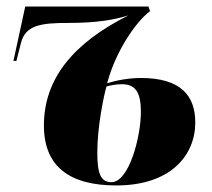

<svg xmlns="http://www.w3.org/2000/svg" viewBox="-20 -556 646 586"><path d="M335 10C502 10 576 -83 576 -182C576 -264 532 -318 410 -318C374 -318 336 -311 307 -302C333 -400 395 -490 438 -522L433 -536H57L21 -370H30L44 -425C58 -480 106 -486 189 -486C277 -486 330 -496 372 -509C204 -425 114 -316 114 -173C114 -48 192 10 335 10ZM320 0C286 0 277 -29 277 -91C277 -170 297 -265 305 -292C315 -295 334 -299 352 -299C397 -299 410 -269 410 -214C410 -139 374 0 320 0Z"/></svg>

Font: Noto Serif Display Condensed Black
Style: Italic
Weight: 900
Width: 3
Italic angle: -12°
Designer: Monotype Design Team
Foundry: Monotype Imaging Inc.
Version: Version 2.009